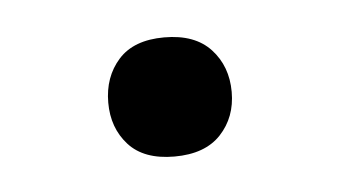

<svg xmlns="http://www.w3.org/2000/svg" viewBox="-26 -444 313 174"><g transform="rotate(-5 130.5 -357.0)"><path d="M71.8 -356Q71.8 -333 85.7 -317.6Q99.6 -302.2 127.4 -302.2Q155.3 -302.2 169.7 -317.6Q184.1 -333 184.1 -356Q184.1 -379.4 169.7 -395Q155.3 -410.6 127.4 -410.6Q99.6 -410.6 85.7 -395Q71.8 -379.4 71.8 -356Z"/></g></svg>

Font: FAU Chimera
Style: Regular
Weight: 400
Version: Version 1.002;hotconv 1.0.117;makeotfexe 2.5.65602